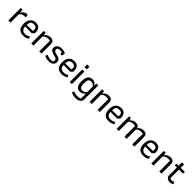

<svg xmlns="http://www.w3.org/2000/svg" viewBox="590 -2775 5094 5094"><g transform="rotate(45 3136.5 -228.5)"><path d="M74 -468H143L149 -376H159Q180 -421 223 -447.5Q266 -474 308 -474Q316 -474 328 -465.5Q340 -457 344 -450L335 -383H289Q239 -383 203 -361Q167 -339 156 -295V0H74Z M424 -231Q424 -347 479.5 -412.5Q535 -478 638 -478Q726 -478 769.5 -427.5Q813 -377 813 -289Q813 -269 812 -259L752 -200L503 -204Q505 -134 539 -97.5Q573 -61 639 -61Q684 -61 716.5 -72.5Q749 -84 783 -107L809 -44Q769 -19 730 -5.5Q691 8 634 8Q424 8 424 -231ZM732 -266Q738 -293 738 -315Q738 -359 712 -384Q686 -409 633 -409Q561 -409 532.5 -374.5Q504 -340 502 -262Z M936 -470H1007L1013 -398H1021Q1053 -436 1092 -457Q1131 -478 1183 -478Q1253 -478 1285.5 -447.5Q1318 -417 1318 -344V0H1236V-397Q1205 -406 1169 -406Q1117 -406 1081 -390Q1045 -374 1018 -342V0H936Z M1432 -31 1456 -96Q1521 -59 1602 -59Q1648 -59 1685 -67Q1694 -91 1694 -120Q1694 -146 1688 -159Q1682 -172 1662 -181.5Q1642 -191 1599 -200Q1517 -217 1475.5 -247Q1434 -277 1434 -338Q1434 -375 1453 -407Q1472 -439 1511.5 -458.5Q1551 -478 1609 -478Q1694 -478 1751 -446V-415Q1751 -379 1738 -346H1679L1671 -411Q1639 -415 1605 -415Q1554 -415 1533 -401Q1512 -387 1512 -351Q1512 -319 1533.5 -300.5Q1555 -282 1616 -269Q1673 -257 1705.5 -242.5Q1738 -228 1755 -202.5Q1772 -177 1772 -134Q1772 -74 1728.5 -33Q1685 8 1596 8Q1500 8 1432 -31Z M1868 -231Q1868 -347 1923.5 -412.5Q1979 -478 2082 -478Q2170 -478 2213.5 -427.5Q2257 -377 2257 -289Q2257 -269 2256 -259L2196 -200L1947 -204Q1949 -134 1983 -97.5Q2017 -61 2083 -61Q2128 -61 2160.5 -72.5Q2193 -84 2227 -107L2253 -44Q2213 -19 2174 -5.5Q2135 8 2078 8Q1868 8 1868 -231ZM2176 -266Q2182 -293 2182 -315Q2182 -359 2156 -384Q2130 -409 2077 -409Q2005 -409 1976.5 -374.5Q1948 -340 1946 -262Z M2379 -654H2465V-554H2379ZM2382 -470H2462V0H2382Z M2618 156 2641 93Q2670 108 2707.5 117Q2745 126 2780 126Q2820 126 2848.5 120.5Q2877 115 2903 103V-12L2906 -78H2898Q2869 -45 2832.5 -24.5Q2796 -4 2755 -4Q2665 -4 2626.5 -66.5Q2588 -129 2588 -222Q2588 -345 2627 -411.5Q2666 -478 2767 -478Q2859 -478 2899 -397H2906L2912 -470H2982V48Q2982 121 2929.5 159Q2877 197 2788 197Q2739 197 2693 185.5Q2647 174 2618 156ZM2900 -141V-342Q2848 -410 2777 -410Q2715 -410 2693.5 -367Q2672 -324 2672 -232Q2672 -149 2697 -111Q2722 -73 2776 -73Q2811 -73 2843 -90.5Q2875 -108 2900 -141Z M3126 -470H3197L3203 -398H3211Q3243 -436 3282 -457Q3321 -478 3373 -478Q3443 -478 3475.5 -447.5Q3508 -417 3508 -344V0H3426V-397Q3395 -406 3359 -406Q3307 -406 3271 -390Q3235 -374 3208 -342V0H3126Z M3628 -231Q3628 -347 3683.5 -412.5Q3739 -478 3842 -478Q3930 -478 3973.5 -427.5Q4017 -377 4017 -289Q4017 -269 4016 -259L3956 -200L3707 -204Q3709 -134 3743 -97.5Q3777 -61 3843 -61Q3888 -61 3920.5 -72.5Q3953 -84 3987 -107L4013 -44Q3973 -19 3934 -5.5Q3895 8 3838 8Q3628 8 3628 -231ZM3936 -266Q3942 -293 3942 -315Q3942 -359 3916 -384Q3890 -409 3837 -409Q3765 -409 3736.5 -374.5Q3708 -340 3706 -262Z M4140 -470H4209L4217 -402H4225Q4256 -437 4295.5 -457.5Q4335 -478 4379 -478Q4435 -478 4466 -462Q4497 -446 4508 -402H4516Q4546 -437 4587 -457.5Q4628 -478 4672 -478Q4719 -478 4748 -467.5Q4777 -457 4792.5 -427.5Q4808 -398 4808 -344V0H4726V-397Q4695 -406 4658 -406Q4568 -406 4515 -348V0H4433V-397Q4402 -406 4365 -406Q4276 -406 4222 -346V0H4140Z M4928 -231Q4928 -347 4983.5 -412.5Q5039 -478 5142 -478Q5230 -478 5273.5 -427.5Q5317 -377 5317 -289Q5317 -269 5316 -259L5256 -200L5007 -204Q5009 -134 5043 -97.5Q5077 -61 5143 -61Q5188 -61 5220.5 -72.5Q5253 -84 5287 -107L5313 -44Q5273 -19 5234 -5.5Q5195 8 5138 8Q4928 8 4928 -231ZM5236 -266Q5242 -293 5242 -315Q5242 -359 5216 -384Q5190 -409 5137 -409Q5065 -409 5036.5 -374.5Q5008 -340 5006 -262Z M5440 -470H5511L5517 -398H5525Q5557 -436 5596 -457Q5635 -478 5687 -478Q5757 -478 5789.5 -447.5Q5822 -417 5822 -344V0H5740V-397Q5709 -406 5673 -406Q5621 -406 5585 -390Q5549 -374 5522 -342V0H5440Z M6075 -1Q6042 -18 6019 -43Q5996 -68 5996 -101V-404H5912L5922 -470H5996V-596H6074V-470H6232L6222 -404H6074V-116Q6074 -95 6083 -74Q6107 -65 6132 -65Q6148 -65 6173.5 -71Q6199 -77 6221 -86L6243 -19Q6223 -9 6195 -0.5Q6167 8 6145 8Q6108 8 6075 -1Z"/></g></svg>

Font: Athiti Medium
Style: Regular
Weight: 500
Designer: CadsonDemak Team
Foundry: CadsonDemak
Version: Version 1.032